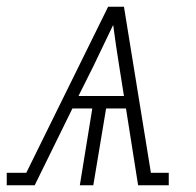

<svg xmlns="http://www.w3.org/2000/svg" viewBox="-63 -550 583 570"><path d="M-43 0V-37H15L258 -530H305L385 -37H438V0H347L311 -228H252L214 0H174L211 -228H152L40 0ZM170 -265H305L291 -353Q286 -384 281.5 -414.5Q277 -445 273 -476Q258 -445 243.5 -414.5Q229 -384 214 -353Z"/></svg>

Font: Iosevka Slab XLtObl
Style: Regular
Weight: 200
Italic angle: -9°
Monospace: yes
Designer: Belleve Invis
Foundry: Belleve Invis
Version: Version 11.1.1; ttfautohint (v1.8.3)